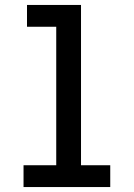

<svg xmlns="http://www.w3.org/2000/svg" viewBox="-20 -755 540 775"><path d="M75 0V-88H207V-647H89V-735H307V-88H425V0Z"/></svg>

Font: Iosevka Term Curly Semibold
Style: Regular
Weight: 600
Designer: Belleve Invis
Foundry: Belleve Invis
Version: Version 32.3.0